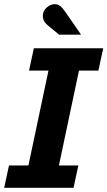

<svg xmlns="http://www.w3.org/2000/svg" viewBox="-26 -899 514 919"><path d="M-6 0 17 -107H110L206 -561H113L136 -668H468L445 -561H352L256 -107H349L326 0ZM257 -733 207 -774Q191 -787 185 -798.5Q179 -810 179 -823Q179 -845 196.5 -862Q214 -879 237 -879Q250 -879 261 -871Q272 -863 286 -843L362 -733Z"/></svg>

Font: Atkinson Hyperlegible Next
Style: Bold Italic
Weight: 700
Italic angle: -12°
Designer: Elliott Scott, Megan Eiswerth, Linus Boman, Theodore Petrosky, Letters from Sweden
Foundry: Applied Design Works, Letters from Sweden
Version: Version 2.001